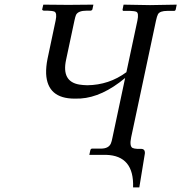

<svg xmlns="http://www.w3.org/2000/svg" viewBox="-20 -666 781 827"><path d="M544.9 -74.2Q537.1 -36.6 550.8 -28.8Q558.6 -25.4 570.3 -24.9H587.4Q602.5 -24.9 604 -11.2Q604 -7.8 604 -4.9L580.1 141.1H553.2Q558.1 4.4 437 1H364.7L369.6 -21Q372.1 -25.4 375.5 -25.9H414.6Q447.8 -25.9 457.5 -47.9Q461.4 -57.1 464.4 -73.2L519 -330.1Q419.9 -247.6 327.1 -241.7Q314.9 -241.2 301.3 -241.2Q184.1 -241.2 178.7 -348.1Q177.7 -377.9 184.6 -412.1L219.7 -578.1Q226.6 -610.8 213.9 -616.2Q204.6 -619.6 184.6 -620.1H168Q162.1 -621.6 161.6 -625L166.5 -646L273.9 -645L382.3 -646L377.9 -625Q375.5 -620.6 370.6 -620.1H354Q316.9 -620.1 307.6 -602.1Q304.2 -594.2 300.8 -578.1L264.6 -408.2Q244.6 -314.9 321.3 -301.8Q336.9 -299.3 355.5 -298.8Q449.7 -299.8 524.4 -355L571.8 -577.1Q578.6 -609.9 567.4 -615.2Q559.1 -618.7 540.5 -619.1H510.7Q507.8 -620.6 507.8 -624L512.2 -646L626 -644L741.2 -646L736.8 -625Q735.4 -619.1 729.5 -619.1H700.7Q668.9 -619.1 660.6 -605Q655.8 -595.7 651.9 -577.1Z"/></svg>

Font: Linux Biolinum Slanted O
Style: Slanted
Weight: 400
Designer: Philipp H. Poll
Foundry: Philipp H. Poll
Version: Version 1.0.4